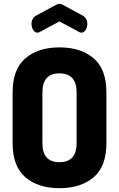

<svg xmlns="http://www.w3.org/2000/svg" viewBox="-20 -979 623 1005"><path d="M291 6Q180 6 113 -51Q46 -108 46 -230V-495Q46 -617 113 -674Q180 -731 291 -731Q403 -731 470 -674Q537 -617 537 -495V-230Q537 -108 470 -51Q403 6 291 6ZM381 -230V-495Q381 -595 291 -595Q202 -595 202 -495V-230Q202 -130 291 -130Q381 -130 381 -230ZM291 -867 187 -811Q181 -808 176 -808Q163 -808 154 -822Q145 -836 145 -854Q145 -884 170 -898L274 -954Q284 -959 291 -959Q298 -959 308 -954L412 -898Q437 -884 437 -854Q437 -836 428 -822Q419 -808 406 -808Q401 -808 395 -811Z"/></svg>

Font: Dosis
Style: ExtraBold
Weight: 800
Designer: EdgarTolentino, PabloImpallari, IginoMarini
Foundry: EdgarTolentino, PabloImpallari, IginoMarini
Version: Version 1.007